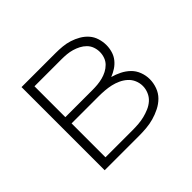

<svg xmlns="http://www.w3.org/2000/svg" viewBox="-124 -684 849 849"><g transform="rotate(-45 300.0 -260.0)"><path d="M95 0V-520H308Q329 -520 350.5 -518Q372 -516 392.5 -509.5Q413 -503 432 -492Q451 -481 465 -465Q479 -449 485.5 -428Q492 -407 492 -386Q492 -367 486.5 -348Q481 -329 469 -314Q457 -299 441 -288.5Q425 -278 407 -271Q429 -265 450 -254.5Q471 -244 487.5 -228Q504 -212 512.5 -189.5Q521 -167 521 -144Q521 -120 512.5 -96.5Q504 -73 487 -56Q470 -39 448 -28Q426 -17 403 -10.5Q380 -4 356 -2Q332 0 308 0ZM138 -289H308Q324 -289 340 -290.5Q356 -292 371.5 -296Q387 -300 401.5 -307.5Q416 -315 427.5 -326.5Q439 -338 444.5 -353.5Q450 -369 450 -385Q450 -401 444.5 -416.5Q439 -432 427.5 -443.5Q416 -455 401.5 -462.5Q387 -470 371.5 -474.5Q356 -479 340 -480.5Q324 -482 308 -482H138ZM138 -38H308Q326 -38 345 -39.5Q364 -41 382 -45.5Q400 -50 417.5 -57.5Q435 -65 449 -77.5Q463 -90 470.5 -108Q478 -126 478 -144Q478 -163 470.5 -180.5Q463 -198 449 -210.5Q435 -223 417.5 -231Q400 -239 382 -243Q364 -247 345 -248.5Q326 -250 308 -250H138Z"/></g></svg>

Font: Iosevka SS04 XLt Ex
Style: Regular
Weight: 200
Width: 7
Monospace: yes
Designer: Belleve Invis
Foundry: Belleve Invis
Version: Version 19.0.0; ttfautohint (v1.8.4)